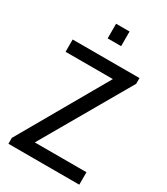

<svg xmlns="http://www.w3.org/2000/svg" viewBox="-199 -900 860 988"><g transform="rotate(30 230.5 -406.0)"><path d="M190 -725V-812H270V-725ZM133 -74H440V0H19V-35L318 -557H37V-630H434V-596Z"/></g></svg>

Font: Pragati Narrow
Style: Regular
Weight: 400
Designer: Hector Gatti, Marcela Romero, Pablo Cosgaya and Nicolas Silva
Foundry: Omnibus-Type
Version: Version 1.010; ttfautohint (v1.3)